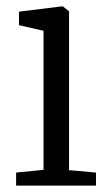

<svg xmlns="http://www.w3.org/2000/svg" viewBox="-20 -582 346 602"><path d="M30.5 0V-41L116.5 -49.5V-485.5L39.5 -503V-545.5L173.5 -562H177L196.5 -546.5V-48.5L281 -41V0Z"/></svg>

Font: Merriweather 28pt Light
Style: Regular
Weight: 300
Version: Version 2.100